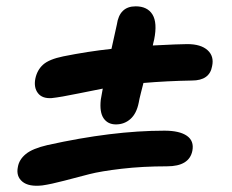

<svg xmlns="http://www.w3.org/2000/svg" viewBox="-20 -655 740 613"><path d="M145 -341.8Q114.7 -339.8 101.1 -357.7Q87.4 -375.5 92.8 -403.8Q98.6 -431.6 117.7 -448.7Q136.7 -465.8 182.1 -475.1Q259.8 -490.7 335.9 -499Q350.6 -564 353 -576.2Q361.3 -634.8 413.1 -634.8Q450.7 -634.8 466.8 -608.6Q482.9 -582.5 472.2 -528.8Q471.7 -526.4 470 -520Q468.3 -513.7 467.8 -509.8Q553.2 -514.2 578.1 -514.2Q621.1 -514.2 642.6 -494.9Q664.1 -475.6 657.2 -443.8Q649.4 -397.9 592.8 -397.9Q512.7 -396.5 438 -390.1Q436 -382.8 430.2 -359.6Q424.3 -336.4 422.9 -327.1Q416 -292.5 396.5 -275.1Q377 -257.8 350.1 -257.8Q324.2 -257.8 310.8 -277.3Q297.4 -296.9 301.8 -336.9Q302.7 -343.8 305.2 -356Q307.6 -368.2 308.1 -372.1Q289.1 -368.7 231 -356.7Q172.9 -344.7 145 -341.8ZM115.2 -63Q71.8 -58.1 51.3 -75.2Q30.8 -92.3 37.1 -122.1Q41 -145.5 62.3 -163.1Q83.5 -180.7 131.8 -191.9Q338.9 -237.8 504.9 -237.8Q553.2 -237.8 576.7 -221.4Q600.1 -205.1 594.2 -173.8Q584.5 -124 513.2 -124Q435.1 -124 368.4 -116.2Q301.8 -108.4 264.9 -98.9Q228 -89.4 185.3 -78.1Q142.6 -66.9 115.2 -63Z"/></svg>

Font: Shantell Sans Bouncy
Style: Italic
Weight: 600
Italic angle: -11.31°
Designer: Stephen Nixon, Anya Danilova, Shantell Martin
Foundry: Arrow Type
Version: Version 1.006;[9816181b4]